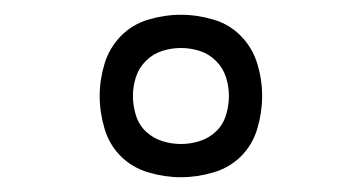

<svg xmlns="http://www.w3.org/2000/svg" viewBox="-20 -780 490 260"><path d="M225 -540Q203 -540 181 -546.5Q159 -553 143.5 -568.5Q128 -584 121.5 -606Q115 -628 115 -650Q115 -672 121.5 -693.5Q128 -715 143.5 -731Q159 -747 181 -753.5Q203 -760 225 -760Q247 -760 269 -753.5Q291 -747 306.5 -731Q322 -715 328.5 -693.5Q335 -672 335 -650Q335 -628 328.5 -606Q322 -584 306.5 -568.5Q291 -553 269 -546.5Q247 -540 225 -540ZM225 -585Q238 -585 250.5 -589Q263 -593 272.5 -602Q282 -611 286 -624Q290 -637 290 -650Q290 -663 286 -675.5Q282 -688 272.5 -697.5Q263 -707 250.5 -711Q238 -715 225 -715Q212 -715 199.5 -711Q187 -707 177.5 -697.5Q168 -688 164 -675.5Q160 -663 160 -650Q160 -637 164 -624Q168 -611 177.5 -602Q187 -593 199.5 -589Q212 -585 225 -585Z"/></svg>

Font: Zed Sans Extralight Extended
Style: Regular
Weight: 200
Width: 7
Designer: Belleve Invis
Foundry: Belleve Invis
Version: Version 1.0.0; ttfautohint (v1.8.4)